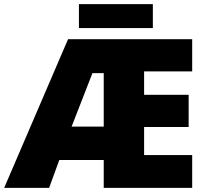

<svg xmlns="http://www.w3.org/2000/svg" viewBox="-25 -902 991 922"><path d="M897.9 0H473.1V-133.8H259.8L210.9 0H-4.9L301.8 -713.9H897.9V-559.1H667V-446.8H880.9V-292H667V-157.2H897.9ZM318.8 -293.9H473.1V-550.8H418.9ZM709 -882.3V-767.1H354V-882.3Z"/></svg>

Font: Open Sans ExtraBold
Style: Regular
Weight: 800
Designer: Monotype Design Team
Foundry: Monotype Imaging Inc.
Version: Version 3.003; ttfautohint (v1.8.4)